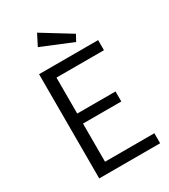

<svg xmlns="http://www.w3.org/2000/svg" viewBox="-233 -1085 1048 1192"><g transform="rotate(-30 291.5 -488.5)"><path d="M115.2 -747.1H538.6V-674.8H198.2V-417H472.7V-345.2H198.2V-71.8H551.8V0H115.2ZM192.4 -896.5 233.4 -976.6 439 -850.1 414.6 -805.2Z"/></g></svg>

Font: Armata
Style: Regular
Weight: 400
Designer: Viktoriya Grabowska
Foundry: Viktoriya Grabowska
Version: Version 1.002